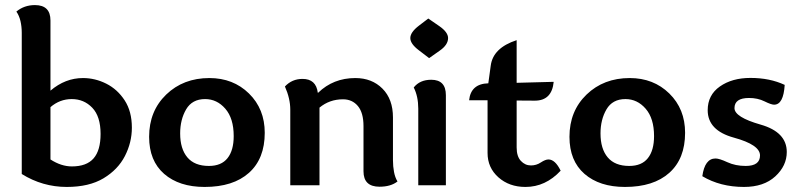

<svg xmlns="http://www.w3.org/2000/svg" viewBox="-20 -740 3196 767"><path d="M267.1 -75.2Q325.7 -75.2 353.8 -107.2Q381.8 -139.2 381.8 -205.1Q381.8 -274.9 348.6 -309.6Q315.4 -344.2 266.6 -344.2Q218.8 -344.2 181.6 -312V-103Q224.6 -75.2 267.1 -75.2ZM181.6 -377.9Q240.7 -428.2 311.5 -428.2Q359.9 -428.2 404.5 -405.8Q449.2 -383.3 478 -339.1Q506.8 -294.9 506.8 -230Q506.8 -170.9 479 -116.7Q451.2 -62.5 393.6 -27.8Q335.9 6.8 246.6 6.8Q149.9 6.8 66.9 -44.9V-608.9Q66.9 -633.8 61.8 -655.8Q56.6 -677.7 45.4 -693.8Q76.7 -719.7 119.6 -719.7Q181.6 -719.7 181.6 -658.2Z M797.4 6.8Q695.8 6.8 635.7 -45.4Q575.7 -97.7 575.7 -193.4Q575.7 -296.4 644 -362.3Q712.4 -428.2 816.4 -428.2Q911.6 -428.2 974.6 -366.5Q1037.6 -304.7 1037.6 -209.5Q1037.6 -106 974.6 -49.6Q911.6 6.8 797.4 6.8ZM814.5 -77.1Q864.3 -77.1 888.9 -108.2Q913.6 -139.2 913.6 -196.3Q913.6 -267.1 880.1 -305.7Q846.7 -344.2 799.3 -344.2Q747.6 -344.2 723.6 -303.2Q699.7 -262.2 699.7 -207Q699.7 -145.5 728.5 -111.3Q757.3 -77.1 814.5 -77.1Z M1249.5 -369.6H1251Q1311.5 -428.2 1399.4 -428.2Q1465.8 -428.2 1507.8 -386Q1549.8 -343.8 1549.8 -271V-100.1Q1549.8 -75.2 1554 -53.2Q1558.1 -31.2 1567.9 -15.1Q1541 5.9 1496.1 5.9Q1432.1 5.9 1432.1 -55.7V-235.8Q1432.1 -289.6 1409.7 -316.4Q1387.2 -343.3 1350.1 -343.3Q1296.4 -343.3 1256.3 -310.1V0H1139.6V-302.2Q1139.6 -346.2 1118.2 -394.5Q1146.5 -424.8 1188.5 -424.8Q1242.7 -424.8 1249.5 -369.6Z M1694.3 -507.8 1653.3 -539.1Q1619.1 -564.9 1619.1 -587.9Q1619.1 -611.3 1653.8 -637.7L1690.9 -666L1734.9 -635.7Q1770 -611.3 1770 -587.9Q1770 -560.5 1735.8 -537.1ZM1650.9 0V-305.7Q1650.9 -355 1632.8 -390.6Q1657.2 -421.4 1702.6 -421.4Q1761.2 -421.4 1761.2 -359.9V0Z M2079.1 6.8Q2014.2 6.8 1970.9 -31.7Q1927.7 -70.3 1927.7 -128.9V-339.4H1854Q1860.8 -405.3 1930.7 -407.2L1940.4 -478Q1949.7 -548.8 2043.9 -579.6V-409.2L2191.9 -413.1Q2184.6 -337.9 2116.7 -337.9L2043.9 -338.4V-150.9Q2043.9 -115.2 2060.8 -97.2Q2077.6 -79.1 2101.1 -79.1Q2122.6 -79.1 2140.6 -91.1Q2158.7 -103 2170.9 -103Q2197.8 -103 2219.7 -58.1Q2159.2 6.8 2079.1 6.8Z M2476.6 6.8Q2375 6.8 2314.9 -45.4Q2254.9 -97.7 2254.9 -193.4Q2254.9 -296.4 2323.2 -362.3Q2391.6 -428.2 2495.6 -428.2Q2590.8 -428.2 2653.8 -366.5Q2716.8 -304.7 2716.8 -209.5Q2716.8 -106 2653.8 -49.6Q2590.8 6.8 2476.6 6.8ZM2493.7 -77.1Q2543.5 -77.1 2568.1 -108.2Q2592.8 -139.2 2592.8 -196.3Q2592.8 -267.1 2559.3 -305.7Q2525.9 -344.2 2478.5 -344.2Q2426.8 -344.2 2402.8 -303.2Q2378.9 -262.2 2378.9 -207Q2378.9 -145.5 2407.7 -111.3Q2436.5 -77.1 2493.7 -77.1Z M2952.1 6.8Q2857.4 6.8 2785.6 -36.1Q2795.4 -106.9 2838.4 -106.9Q2853.5 -106.9 2885.7 -92Q2918 -77.1 2959 -77.1Q3016.1 -77.1 3016.1 -119.1Q3016.1 -161.6 2911.6 -190.2Q2807.1 -218.8 2807.1 -299.8Q2807.1 -360.4 2855.7 -394.5Q2904.3 -428.7 2978 -428.7Q3055.2 -428.7 3114.7 -400.9Q3109.9 -321.8 3072.3 -321.8Q3061 -321.8 3033.9 -335.2Q3006.8 -348.6 2972.2 -348.6Q2914.1 -348.6 2914.1 -308.1Q2914.1 -272 3018.6 -242.2Q3123 -212.4 3123 -132.8Q3123 -77.6 3077.1 -35.4Q3031.2 6.8 2952.1 6.8Z"/></svg>

Font: ALMAS
Style: Bold
Weight: 700
Designer: ALMAS Font/ by Husham Jawad Kadhim, derived from the Bainsely font by/ Paul James MIller
Foundry: High-Logic / Made with FontCreator
Version: Version 1.411;September 19, 2021;FontCreator 14.0.0.2814 32-